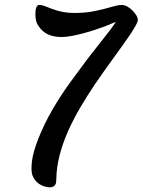

<svg xmlns="http://www.w3.org/2000/svg" viewBox="-20 -770 591 795"><path d="M114.3 -43.9Q107.9 -61 112.1 -100.1Q116.2 -139.2 139.4 -197.5Q162.6 -255.9 195.6 -313.2Q228.5 -370.6 267.6 -424.8L343.3 -527.3L411.1 -613.8Q442.4 -652.8 460.4 -679.7Q369.6 -640.1 282.2 -622.1Q254.9 -616.7 236.3 -616.7Q217.8 -616.7 202.6 -619.9Q187.5 -623 175.8 -628.9Q153.8 -640.1 138.2 -664.1Q126.5 -679.2 126.5 -711.4Q126.5 -748.5 142.1 -749.5Q152.8 -750 165.3 -744.9Q177.7 -739.7 194.8 -733.4Q240.7 -716.3 284.2 -716.3Q327.6 -716.3 357.2 -721.4Q386.7 -726.6 410.2 -732.9L452.1 -744.1Q470.7 -749.5 483.4 -749.5Q496.1 -749.5 509.3 -741.7Q522.5 -733.9 532.2 -722.7Q555.7 -696.8 549.3 -680.2Q543 -663.6 525.4 -636.7Q507.8 -609.9 483.4 -576.2Q399.9 -461.4 370.4 -417.2Q340.8 -373 312.7 -325.4Q284.7 -277.8 262.7 -229Q215.3 -121.6 213.4 -34.2Q213.4 -13.7 210 -7.3Q198.7 14.2 158.7 0Q127.4 -11.7 114.3 -43.9Z"/></svg>

Font: Courgette
Style: Regular
Weight: 400
Designer: Karolina Lach
Foundry: Sorkin Type Co.
Version: Version 1.002